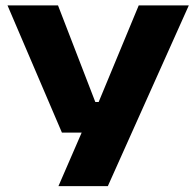

<svg xmlns="http://www.w3.org/2000/svg" viewBox="-20 -500 706 690"><path d="M410 -133.5 309.5 -73 478.5 -480.5H658.5L367.5 169H190L306.5 -99.5L380 -23.5H202.5L7 -480.5H188.5L322.5 -133.5Z"/></svg>

Font: Anek Latin Expanded
Style: Bold
Weight: 700
Width: 7
Designer: Yesha Goshar
Foundry: Ek Type
Version: Version 1.003